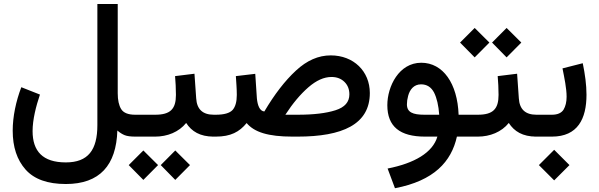

<svg xmlns="http://www.w3.org/2000/svg" viewBox="-20 -698 3061 981"><path d="M316.4 242.2C489.7 242.2 574.2 146 579.6 -31.2C592.3 -20 605 -12.2 617.2 -7.3C629.4 -2.4 647.5 0 671.4 0H685.1V-111.8H670.4C634.8 -111.8 610.8 -121.6 599.1 -140.6C587.4 -159.7 581.5 -186.5 581.5 -221.2V-677.7H477.5V-58.6C477.5 68.4 430.2 131.8 316.4 131.8C197.3 131.8 146.5 73.7 146.5 -28.3C146.5 -86.9 164.1 -155.8 184.1 -214.8L88.9 -252.4C61.5 -180.7 44.9 -102.1 44.9 -30.3C44.9 53.2 66.9 119.1 110.8 168.5C154.8 217.8 223.1 242.2 316.4 242.2Z M665.5 0H772.9C835 0 894 -23.4 931.2 -69.8C959 -26.4 1002.4 0 1071.3 0H1082.5V-111.8H1072.3C1015.6 -111.8 985.8 -139.6 982.4 -195.8L973.6 -321.3L874.5 -309.1C877 -278.3 878.9 -247.6 878.9 -212.9C878.9 -141.1 850.6 -111.8 772.9 -111.8H665.5ZM801.3 145.5 875.5 221.2 950.7 145.5 875.5 70.8ZM637.7 145.5 712.4 221.2 787.6 145.5 712.4 70.8Z M1330.6 -128.4C1306.6 -130.4 1295.9 -160.2 1292.5 -195.8L1284.2 -320.8L1185.1 -309.1C1187 -276.4 1189.9 -247.6 1189.9 -212.9C1189.9 -177.7 1182.6 -152.3 1168.5 -136.2C1153.8 -120.1 1125 -111.8 1082.5 -111.8H1063L1062.5 0H1082.5C1158.7 0 1203.1 -23.9 1240.2 -69.3C1278.8 -22.9 1349.6 0 1474.6 0H1500.5C1729 0 1869.6 -62 1869.6 -222.7C1869.6 -334 1786.6 -415 1669.9 -415C1606.9 -415 1547.9 -389.2 1492.2 -337.4C1436 -285.6 1382.3 -215.8 1330.6 -128.4ZM1673.8 -304.7C1700.7 -304.7 1722.7 -296.4 1739.7 -279.8C1756.8 -263.2 1765.1 -241.7 1765.1 -215.8C1765.1 -176.8 1741.7 -149.9 1694.3 -134.8C1647 -119.6 1583 -111.8 1502 -111.8H1438C1475.6 -169.9 1515.1 -216.8 1555.7 -252C1596.2 -287.1 1635.3 -304.7 1673.8 -304.7Z M2132.3 -377.4C2018.6 -377.4 1959 -256.8 1959 -160.6C1959 -50.8 2023.9 0 2151.4 0H2214.8C2190.9 82 2097.2 136.2 1960.4 163.1L1998 263.7C2197.8 225.6 2286.1 127.9 2314.5 0H2372.6V-111.8H2323.2C2317.4 -271.5 2243.7 -377.4 2132.3 -377.4ZM2148.4 -111.8C2089.4 -111.8 2059.1 -124 2059.1 -165C2059.1 -178.2 2061 -192.4 2065.4 -208.5C2073.7 -239.7 2094.2 -267.1 2131.3 -267.1C2161.1 -267.1 2183.1 -252.9 2197.8 -225.1C2211.9 -196.8 2220.7 -159.2 2224.1 -111.8Z M2494.1 -480.5 2568.4 -404.8 2643.6 -480.5 2568.4 -555.2ZM2330.6 -480.5 2405.3 -404.8 2480.5 -480.5 2405.3 -555.2ZM2353 0H2421.4C2483.4 0 2542.5 -23.4 2579.6 -69.8C2607.4 -26.4 2650.9 0 2719.7 0H2731V-111.8H2720.7C2664.1 -111.8 2634.3 -139.6 2630.9 -195.8L2622.1 -321.3L2522.9 -309.1C2525.4 -278.3 2527.3 -247.6 2527.3 -212.9C2527.3 -141.1 2499 -111.8 2421.4 -111.8H2353Z M2799.8 0C2932.1 0 2976.6 -91.3 2976.6 -213.9C2976.6 -264.2 2969.2 -318.4 2957.5 -375L2854 -348.6C2863.8 -299.3 2875 -246.6 2875 -203.6C2875 -176.8 2869.6 -154.8 2859.4 -137.7C2848.6 -120.6 2828.6 -111.8 2799.8 -111.8H2710.9V0ZM2733.4 145.5 2811.5 223.6 2889.6 145.5 2811.5 67.4Z"/></svg>

Font: Vazirmatn Medium
Style: Regular
Weight: 500
Designer: Saber Rastikerdar
Foundry: Saber Rastikerdar
Version: Version 33.003